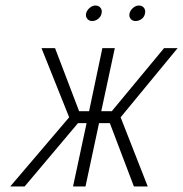

<svg xmlns="http://www.w3.org/2000/svg" viewBox="-20 -674 662 694"><path d="M325 -654Q314 -654 304 -645.5Q294 -637 291 -625Q289 -614 295.5 -606Q302 -598 313 -598Q325 -598 335 -606Q345 -614 347 -625Q350 -637 343.5 -645.5Q337 -654 325 -654ZM482 -654Q471 -654 461 -645.5Q451 -637 448 -625Q446 -613 452.5 -605.5Q459 -598 470 -598Q482 -598 492 -605.5Q502 -613 504 -625Q507 -637 500.5 -645.5Q494 -654 482 -654ZM622 -500H573L384 -272H346L395 -500H350L302 -272H266L179 -500H130L230 -250L17 0H69L262 -229H293L244 0H289L338 -229H377L464 0H514L416 -250Z"/></svg>

Font: Advent Pro Light
Style: Italic
Weight: 300
Italic angle: -12°
Version: Version 3.000